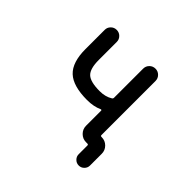

<svg xmlns="http://www.w3.org/2000/svg" viewBox="-197 -1005 1394 1394"><g transform="rotate(45 500.0 -308.0)"><path d="M710 80.1V-9.8Q710 -19.5 700.2 -19.5H686.5Q651.4 -19.5 626.5 -44.4Q601.6 -69.3 601.6 -104.5V-258.8Q601.6 -262.7 598.6 -264.2Q595.7 -265.6 592.8 -264.6Q543 -241.2 474.6 -241.2Q403.3 -241.2 351.6 -255.9Q299.8 -270.5 268.1 -300.3Q236.3 -330.1 220.7 -378.9Q205.1 -427.7 205.1 -494.1V-692.4Q205.1 -717.8 223.1 -735.8Q241.2 -753.9 267.1 -753.9Q293 -753.9 311 -735.8Q329.1 -717.8 329.1 -692.4V-507.8Q329.1 -417 363.8 -384.3Q398.4 -351.6 494.1 -351.6Q551.8 -351.6 592.8 -377Q601.6 -381.8 601.6 -391.6V-690.4Q601.6 -716.8 620.1 -735.4Q638.7 -753.9 665 -753.9Q691.4 -753.9 710 -735.4Q728.5 -716.8 728.5 -690.4V-135.7Q728.5 -126 738.3 -126H741.2Q776.4 -126 801.3 -101.1Q826.2 -76.2 826.2 -41V80.1Q826.2 103.5 809.1 120.6Q792 137.7 768.1 137.7Q744.1 137.7 727.1 120.6Q710 103.5 710 80.1Z"/></g></svg>

Font: Rounded-X Mgen+ 2m medium
Style: Regular
Weight: 500
Designer: [Source Han Sans]
Ryoko NISHIZUKA  (kana & ideographs); Paul D. Hunt (Latin, Greek & Cyrillic); Wenlong ZHANG  (bopomofo
Version: Version 1.059.20150602